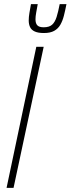

<svg xmlns="http://www.w3.org/2000/svg" viewBox="-20 -916 344 936"><path d="M12 0 157 -688H193L46 0ZM194 -755Q166 -755 149.5 -762.5Q133 -770 126.5 -784Q120 -798 120 -816Q120 -833 123.5 -853.5Q127 -874 131 -896H164Q160 -874 156.5 -855Q153 -836 153 -822Q153 -802 162 -792.5Q171 -783 193 -783Q220 -783 234 -795.5Q248 -808 256 -833.5Q264 -859 271 -896H304Q298 -865 291.5 -839.5Q285 -814 274 -795Q263 -776 244 -765.5Q225 -755 194 -755Z"/></svg>

Font: Saira ExtraCondensed Thin
Style: Italic
Weight: 250
Width: 2
Italic angle: -12°
Designer: Hector Gatti with collaboration of the Omnibus-Type team
Foundry: Omnibus-Type
Version: Version 1.101